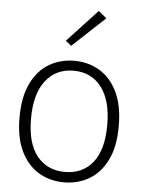

<svg xmlns="http://www.w3.org/2000/svg" viewBox="-60 -945 747 1005"><g transform="rotate(5 313.5 -443.0)"><path d="M314 11Q240 11 181 -24Q122 -59 87.5 -129.8Q53 -200.5 53 -307Q53 -415 87.5 -486.2Q122 -557.5 181 -592.5Q240 -627.5 314 -627.5Q387.5 -627.5 446.5 -592.2Q505.5 -557 540 -485.8Q574.5 -414.5 574.5 -307Q574.5 -199.5 540 -129Q505.5 -58.5 446.5 -23.8Q387.5 11 314 11ZM314 -43.5Q407 -43.5 460.5 -110.2Q514 -177 514 -308Q514 -437 460.5 -506.2Q407 -575.5 314 -575.5Q221.5 -575.5 167.5 -506Q113.5 -436.5 113.5 -307Q113.5 -176.5 167.5 -110Q221.5 -43.5 314 -43.5ZM289.5 -704 259.5 -728 418 -898.5 460.5 -863.5Z"/></g></svg>

Font: Karla Light
Style: Regular
Weight: 300
Designer: Jonathan Pinhorn
Version: Version 2.004;gftools[0.9.33]